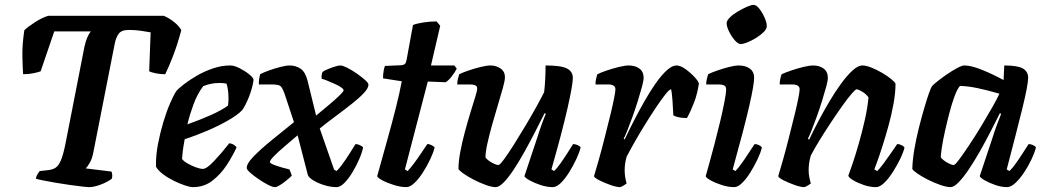

<svg xmlns="http://www.w3.org/2000/svg" viewBox="-20 -769 4292 789"><path d="M347 0Q339 0 317.5 -2.5Q296 -5 267 -9Q238 -13 209 -18Q180 -23 157.5 -27.5Q135 -32 127 -35Q130 -47 135 -54.5Q140 -62 143 -66L179 -70Q196 -72 208 -79.5Q220 -87 229.5 -108.5Q239 -130 248 -173L327 -577Q332 -599 338.5 -614.5Q345 -630 353 -640H203L147 -476Q137 -472 117 -468Q97 -464 75 -464Q73 -490 72 -537.5Q71 -585 80 -645Q96 -660 125 -678.5Q154 -697 178 -704H653Q675 -695 695.5 -678.5Q716 -662 725 -645Q709 -585 690.5 -537.5Q672 -490 659 -464Q637 -464 619 -468Q601 -472 593 -476L599 -636Q583 -639 559 -642.5Q535 -646 509 -646Q479 -646 467.5 -630Q456 -614 451 -587L364 -145Q359 -118 349.5 -101Q340 -84 332 -77L438 -64Q440 -60 441 -52.5Q442 -45 440 -35Q422 -21 394 -10.5Q366 0 347 0Z M773 0Q761 0 740 -7Q719 -14 694.5 -26Q670 -38 650 -53Q630 -68 621 -84Q620 -129 629 -176Q638 -223 651 -266.5Q664 -310 678.5 -343.5Q693 -377 704 -394Q713 -405 735.5 -422.5Q758 -440 789 -458Q820 -476 855.5 -488Q891 -500 926 -500Q942 -500 964 -489Q986 -478 1003.5 -464Q1021 -450 1022 -441Q1018 -409 1003.5 -372Q989 -335 975 -316Q957 -297 918 -274.5Q879 -252 831 -231.5Q783 -211 739 -197Q733 -164 731 -147.5Q729 -131 728 -116Q734 -107 750.5 -97.5Q767 -88 784.5 -81.5Q802 -75 814 -75Q829 -75 859 -106.5Q889 -138 922 -180Q931 -180 940.5 -174Q950 -168 952 -163Q937 -130 912.5 -92Q888 -54 853.5 -27Q819 0 773 0ZM750 -258Q801 -276 845 -295.5Q889 -315 917 -335Q919 -350 919 -365Q919 -381 917 -397Q915 -413 911 -425Q903 -427 895.5 -427.5Q888 -428 881 -428Q847 -428 815 -415Q791 -383 775.5 -341Q760 -299 750 -258Z M1110 0Q1100 0 1081.5 -9.5Q1063 -19 1042.5 -33Q1022 -47 1008 -59.5Q994 -72 994 -78Q993 -96 1021 -125Q1049 -154 1093.5 -190.5Q1138 -227 1188 -267L1150 -382Q1141 -407 1133.5 -414.5Q1126 -422 1096 -422H1044Q1043 -433 1045 -445Q1047 -457 1049 -464Q1062 -471 1085.5 -479.5Q1109 -488 1132.5 -494Q1156 -500 1170 -500Q1196 -500 1215.5 -486.5Q1235 -473 1244 -437L1279 -294Q1307 -317 1333 -339Q1359 -361 1375.5 -377Q1392 -393 1392 -398Q1392 -403 1381 -410.5Q1370 -418 1354 -425Q1338 -432 1323.5 -438Q1309 -444 1302 -445Q1300 -464 1306 -474Q1313 -479 1327.5 -485Q1342 -491 1356.5 -495.5Q1371 -500 1379 -500Q1388 -500 1407 -490.5Q1426 -481 1446 -467Q1466 -453 1480 -440.5Q1494 -428 1494 -422Q1495 -408 1476 -387.5Q1457 -367 1426 -342.5Q1395 -318 1360 -292Q1325 -266 1294 -241L1353 -72L1363 -66Q1373 -75 1387.5 -95Q1402 -115 1416.5 -138Q1431 -161 1441 -177Q1449 -177 1459 -172.5Q1469 -168 1472 -163Q1468 -142 1456 -114.5Q1444 -87 1428 -60.5Q1412 -34 1395 -17Q1378 0 1363 0Q1339 0 1313 -8Q1287 -16 1268 -27.5Q1249 -39 1245 -50L1203 -213Q1176 -190 1149.5 -167.5Q1123 -145 1106 -127.5Q1089 -110 1089 -103Q1089 -97 1115.5 -88Q1142 -79 1169 -73Q1172 -67 1174.5 -60.5Q1177 -54 1179 -47Q1170 -38 1156.5 -27Q1143 -16 1130 -8Q1117 0 1110 0Z M1650 0Q1627 0 1599.5 -8.5Q1572 -17 1552 -27.5Q1532 -38 1530 -45Q1550 -118 1570.5 -190.5Q1591 -263 1607 -327Q1623 -391 1631 -435L1554 -447Q1554 -463 1556.5 -477.5Q1559 -492 1562 -498L1629 -501Q1640 -502 1644.5 -507Q1649 -512 1651 -524L1677 -666Q1690 -672 1718 -676.5Q1746 -681 1774 -681L1789 -663L1751 -500H1847L1857 -487Q1849 -471 1835.5 -454Q1822 -437 1811 -431L1738 -434L1644 -73L1655 -66Q1665 -76 1680 -96Q1695 -116 1710 -138.5Q1725 -161 1736 -177Q1745 -177 1754.5 -172Q1764 -167 1766 -163Q1761 -142 1748 -114.5Q1735 -87 1718 -60.5Q1701 -34 1683 -17Q1665 0 1650 0Z M2017 0Q2001 0 1976 -9Q1951 -18 1926 -31Q1901 -44 1883.5 -56.5Q1866 -69 1864 -75Q1864 -105 1871.5 -145Q1879 -185 1890.5 -227.5Q1902 -270 1913.5 -307.5Q1925 -345 1933 -371Q1941 -397 1941 -404Q1941 -415 1933 -418.5Q1925 -422 1912 -422H1859Q1859 -434 1862 -446Q1865 -458 1867 -464Q1881 -471 1906 -479.5Q1931 -488 1956 -494Q1981 -500 1995 -500Q2019 -500 2037 -487.5Q2055 -475 2055 -452Q2055 -438 2046.5 -407.5Q2038 -377 2026 -337.5Q2014 -298 2002.5 -257Q1991 -216 1983 -180Q1975 -144 1975 -122Q1984 -110 2001.5 -100.5Q2019 -91 2028 -91Q2033 -90 2050.5 -113.5Q2068 -137 2091 -173.5Q2114 -210 2138.5 -251Q2163 -292 2183.5 -329Q2204 -366 2216 -390Q2219 -413 2220.5 -444.5Q2222 -476 2222 -500Q2286 -500 2310 -487.5Q2334 -475 2334 -449Q2334 -420 2311.5 -321.5Q2289 -223 2246 -73L2257 -66Q2268 -76 2282.5 -96.5Q2297 -117 2311 -139Q2325 -161 2335 -177Q2344 -177 2354 -172.5Q2364 -168 2366 -163Q2361 -142 2348 -114.5Q2335 -87 2318.5 -60.5Q2302 -34 2284.5 -17Q2267 0 2252 0Q2228 0 2202 -8.5Q2176 -17 2157 -27.5Q2138 -38 2135 -45L2187 -201Q2197 -233 2207 -260.5Q2217 -288 2223 -301L2218 -304Q2201 -270 2180 -229Q2159 -188 2136.5 -147.5Q2114 -107 2092 -73.5Q2070 -40 2050.5 -20Q2031 0 2017 0Z M2528 0Q2514 0 2489.5 -8.5Q2465 -17 2444 -27.5Q2423 -38 2421 -45Q2429 -71 2441 -113.5Q2453 -156 2465.5 -206Q2478 -256 2490 -304Q2498 -337 2503.5 -365Q2509 -393 2509 -402Q2509 -422 2478 -422H2427Q2427 -433 2429.5 -445Q2432 -457 2435 -464Q2449 -471 2474 -479.5Q2499 -488 2524 -494Q2549 -500 2563 -500Q2591 -500 2608 -487Q2625 -474 2625 -449Q2625 -438 2618 -412Q2611 -386 2601 -354Q2591 -322 2579.5 -290Q2568 -258 2558 -233Q2548 -208 2543 -199L2547 -196Q2563 -230 2584 -271Q2605 -312 2628 -352.5Q2651 -393 2674.5 -426.5Q2698 -460 2720 -480Q2742 -500 2760 -500Q2776 -500 2797 -485Q2818 -470 2834 -452.5Q2850 -435 2852 -426Q2846 -383 2831.5 -346Q2817 -309 2803 -284Q2781 -284 2767 -287.5Q2753 -291 2747 -295Q2746 -322 2743.5 -355.5Q2741 -389 2738 -402Q2731 -402 2715 -382Q2699 -362 2677.5 -330Q2656 -298 2633 -261Q2610 -224 2589.5 -188Q2569 -152 2555 -125Q2547 -97 2547 -69Q2547 -43 2555 -15Q2550 -11 2542.5 -6.5Q2535 -2 2528 0Z M2997 0Q2973 0 2946.5 -8.5Q2920 -17 2901 -27.5Q2882 -38 2880 -45Q2884 -59 2894 -95Q2904 -131 2916 -176.5Q2928 -222 2939 -268Q2950 -314 2957 -350.5Q2964 -387 2964 -402Q2964 -414 2955.5 -418Q2947 -422 2934 -422H2882Q2882 -434 2885 -446Q2888 -458 2890 -464Q2904 -471 2928.5 -479.5Q2953 -488 2977 -494Q3001 -500 3014 -500Q3044 -500 3061.5 -487Q3079 -474 3079 -449Q3079 -421 3059 -333.5Q3039 -246 2991 -73L3002 -66Q3012 -76 3026.5 -96Q3041 -116 3055.5 -138.5Q3070 -161 3081 -177Q3090 -177 3099 -172.5Q3108 -168 3111 -163Q3106 -142 3093 -114.5Q3080 -87 3063.5 -60.5Q3047 -34 3029.5 -17Q3012 0 2997 0ZM3024 -588Q3013 -588 2999.5 -603.5Q2986 -619 2976 -639.5Q2966 -660 2966 -674Q2966 -684 2979 -697Q2992 -710 3011.5 -721.5Q3031 -733 3049 -741Q3067 -749 3077 -749Q3088 -749 3100.5 -733Q3113 -717 3122 -696.5Q3131 -676 3131 -662Q3131 -650 3118.5 -637.5Q3106 -625 3087.5 -613.5Q3069 -602 3051.5 -595Q3034 -588 3024 -588Z M3285 0Q3271 0 3246.5 -8.5Q3222 -17 3201 -27.5Q3180 -38 3178 -45Q3186 -71 3198 -113.5Q3210 -156 3222.5 -206Q3235 -256 3247 -304Q3255 -337 3260.5 -365Q3266 -393 3266 -402Q3266 -422 3235 -422H3184Q3184 -433 3186.5 -445Q3189 -457 3192 -464Q3207 -471 3232 -479.5Q3257 -488 3282 -494Q3307 -500 3320 -500Q3348 -500 3365 -487Q3382 -474 3382 -449Q3382 -438 3375 -412Q3368 -386 3358 -354Q3348 -322 3336.5 -290Q3325 -258 3315 -233Q3305 -208 3300 -199L3305 -195Q3321 -229 3342.5 -270Q3364 -311 3388 -351.5Q3412 -392 3436.5 -425.5Q3461 -459 3483.5 -479.5Q3506 -500 3524 -500Q3539 -500 3561.5 -491Q3584 -482 3606 -469Q3628 -456 3643 -443.5Q3658 -431 3660 -425Q3660 -388 3652 -343.5Q3644 -299 3631.5 -253.5Q3619 -208 3606.5 -169Q3594 -130 3584.5 -104Q3575 -78 3573 -73L3585 -66Q3595 -76 3610 -96Q3625 -116 3640.5 -138.5Q3656 -161 3667 -177Q3676 -177 3685.5 -172Q3695 -167 3697 -163Q3692 -142 3678.5 -114.5Q3665 -87 3648 -60.5Q3631 -34 3613 -17Q3595 0 3580 0Q3556 0 3530.5 -8.5Q3505 -17 3486.5 -28Q3468 -39 3466 -47Q3471 -60 3483 -95Q3495 -130 3508.5 -177Q3522 -224 3533.5 -274.5Q3545 -325 3549 -369Q3539 -383 3523 -392.5Q3507 -402 3500 -402Q3495 -402 3478.5 -382.5Q3462 -363 3440 -332Q3418 -301 3393.5 -264Q3369 -227 3347.5 -192Q3326 -157 3312 -130Q3303 -101 3303 -70Q3303 -56 3305.5 -42.5Q3308 -29 3312 -15Q3307 -11 3299.5 -6.5Q3292 -2 3285 0Z M3886 0Q3870 0 3844 -9Q3818 -18 3792.5 -31Q3767 -44 3749 -56.5Q3731 -69 3729 -75Q3730 -112 3737.5 -156Q3745 -200 3756 -243.5Q3767 -287 3778 -324.5Q3789 -362 3797.5 -386Q3806 -410 3810 -415Q3815 -421 3832.5 -435Q3850 -449 3872 -464Q3894 -479 3913.5 -489.5Q3933 -500 3943 -500Q3971 -500 4015.5 -482Q4060 -464 4104 -440L4107 -500Q4162 -500 4183.5 -487.5Q4205 -475 4205 -449Q4205 -420 4181 -322.5Q4157 -225 4117 -73L4128 -66Q4139 -76 4153 -95.5Q4167 -115 4181.5 -137.5Q4196 -160 4207 -177Q4216 -177 4225.5 -172.5Q4235 -168 4237 -163Q4232 -142 4219 -114.5Q4206 -87 4188.5 -60.5Q4171 -34 4152.5 -17Q4134 0 4118 0Q4096 0 4071 -8.5Q4046 -17 4027.5 -27.5Q4009 -38 4006 -45L4058 -201Q4067 -230 4075 -251.5Q4083 -273 4094 -301L4089 -304Q4072 -270 4051 -229Q4030 -188 4007 -147.5Q3984 -107 3961.5 -73.5Q3939 -40 3919.5 -20Q3900 0 3886 0ZM3899 -91Q3904 -90 3921.5 -113.5Q3939 -137 3963 -173Q3987 -209 4011.5 -249.5Q4036 -290 4056.5 -326Q4077 -362 4087 -384Q4035 -399 3996.5 -407Q3958 -415 3925 -416Q3914 -404 3903 -374.5Q3892 -345 3882 -307Q3872 -269 3863.5 -231Q3855 -193 3850.5 -163.5Q3846 -134 3846 -122Q3856 -110 3873 -100.5Q3890 -91 3899 -91Z"/></svg>

Font: Texturina
Style: Bold Italic
Weight: 700
Italic angle: -11°
Designer: Guillermo Torres Carreño
Foundry: Omnibus-Type
Version: Version 1.002; ttfautohint (v1.8.3)